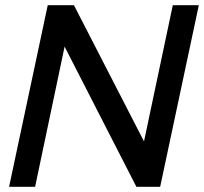

<svg xmlns="http://www.w3.org/2000/svg" viewBox="-20 -720 786 740"><path d="M15 0 164 -700H265L535 -175L646 -700H746.3L597.3 0H505.7L229 -540.3L115.3 0Z"/></svg>

Font: Red Hat Display VF
Style: Italic
Weight: 300
Italic angle: -12°
Designer: Pentagram, MCKL
Foundry: Pentagram, MCKL
Version: Version 1.010